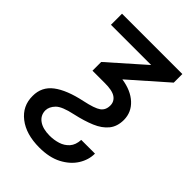

<svg xmlns="http://www.w3.org/2000/svg" viewBox="-224 -643 956 956"><g transform="rotate(45 254.5 -164.5)"><path d="M55.7 -545.9H480.5V-485.4L288.1 -315.9Q356.4 -305.7 396.2 -269Q436 -232.4 436.5 -178.7Q436.5 -132.3 412.1 -102.3Q387.7 -72.3 344 -54Q300.3 -35.6 241.2 -22.5Q171.4 -7.8 148.9 15.4Q126.5 38.6 126 64.5Q126.5 99.1 154.3 118.9Q182.1 138.7 230.5 138.7Q260.7 138.7 288.8 129.9Q316.9 121.1 335.7 99.9Q354.5 78.6 356.4 42H453.1Q453.1 85.9 428 126Q402.8 166 354.5 191.4Q306.2 216.8 235.4 216.8Q142.1 216.8 85.9 173.1Q29.8 129.4 30.3 58.6Q29.8 -5.4 80.1 -43.7Q130.4 -82 227.5 -102.5Q292.5 -116.2 315.2 -132.6Q337.9 -148.9 337.9 -181.6Q337.9 -209.5 314.7 -225.6Q291.5 -241.7 237.3 -241.2H152.3V-302.7L338.9 -467.8H55.7Z"/></g></svg>

Font: Inter Display
Style: Regular
Weight: 400
Designer: Rasmus Andersson
Foundry: rsms
Version: Version 4.000;git-37864ae